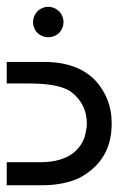

<svg xmlns="http://www.w3.org/2000/svg" viewBox="-20 -550 400 570"><path d="M123 -529.8Q134.8 -529.8 145.5 -523.9Q156.2 -518.1 162.4 -507.1Q168.5 -496.1 168.5 -484.4Q168.5 -472.7 162.6 -461.9Q156.7 -451.2 146 -445.3Q135.3 -439.5 123 -439.5Q111.3 -439.5 100.6 -445.3Q89.8 -451.2 84 -461.9Q78.1 -472.7 78.1 -484.4Q78.1 -496.1 84.2 -507.1Q90.3 -518.1 101.1 -523.9Q111.8 -529.8 123 -529.8ZM110.4 -366.2Q210.4 -366.2 263.7 -310.5Q311.5 -256.8 311.5 -186V-181.6Q311.5 -75.2 218.8 -23.4Q171.9 0 103.5 0H0V-68.4H98.1Q203.1 -68.4 231 -142.1Q237.8 -168.5 237.8 -183.1Q237.8 -240.2 192.4 -276.4Q158.2 -302.2 65.4 -302.2H0V-366.2Z"/></svg>

Font: Gasq
Style: Regular
Weight: 400
Designer: Husham Jawad
Version: Version 1.00;December 29, 2020;FontCreator 13.0.0.2683 32-bi